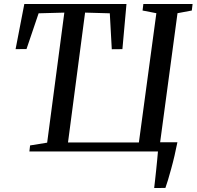

<svg xmlns="http://www.w3.org/2000/svg" viewBox="-20 -763 990 967"><path d="M756.5 184Q758.5 166 761.2 142.8Q764 119.5 766.5 94Q769 68.5 771.5 44.2Q774 20 775.5 0H128L131.5 -30.5L217.5 -44.5L304 -699.5L174.5 -696L113.5 -516L58.5 -515.5L102.5 -743H617L596.5 -515.5L543 -515L533 -696L408.5 -699.5L322.5 -45.5H679.5L767.5 -696.5L698 -710L702 -743H950L946 -710L874 -696.5L786.5 -46.5H873.5Q867 -13.5 859 21Q851 55.5 842.2 87Q833.5 118.5 826 143.8Q818.5 169 813 183.5Z"/></svg>

Font: Merriweather 72pt
Style: Italic
Weight: 400
Italic angle: -7.8°
Version: Version 2.101